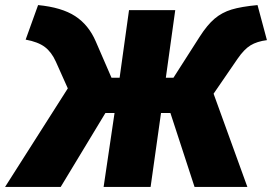

<svg xmlns="http://www.w3.org/2000/svg" viewBox="-73 -736 1071 756"><path d="M978 -578Q939 -573 913.5 -557.5Q888 -542 862 -504L768 -367L901 0H693L598 -291H561L520 0H335L378 -291H342L166 0H-53L194 -388L147 -493Q130 -531 103.5 -551Q77 -571 28 -580L77 -716Q170 -707 223 -672.5Q276 -638 304 -573L366 -430H398L435 -696H617L580 -430H610L713 -591Q743 -638 772 -662.5Q801 -687 839 -698.5Q877 -710 941 -716Z"/></svg>

Font: FiraGO Heavy
Style: Italic
Weight: 900
Italic angle: -8°
Designer: bBox Type GmbH
Foundry: bBox Type GmbH
Version: Version 1.001